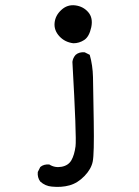

<svg xmlns="http://www.w3.org/2000/svg" viewBox="-20 -599 540 747"><path d="M181.6 127Q156.2 125 136.7 107.4Q125 91.8 127 70.3L136.7 50.8Q150.4 39.1 171.9 41Q193.4 54.7 219.7 49.8Q246.1 44.9 257.8 24.4Q269.5 3.9 273.9 -29.8Q278.3 -63.5 261.7 -358.4Q263.7 -374 274.4 -385.7Q288.1 -397.5 309.6 -395.5L329.1 -385.7Q340.8 -344.7 341.8 -298.8Q342.8 -252.9 344.7 -126.5Q346.7 0 340.8 29.3Q335 58.6 308.6 85.9Q282.2 113.3 250.5 122.1Q218.8 130.9 181.6 127ZM265.6 -430.7Q232.4 -434.6 210.9 -458Q189.5 -481.4 192.4 -510.3Q195.3 -539.1 218.8 -560.5Q242.2 -582 272.9 -578.1Q303.7 -574.2 323.2 -551.8Q342.8 -529.3 335 -492.7Q327.1 -456.1 307.6 -443.4Q288.1 -430.7 265.6 -430.7Z"/></svg>

Font: JasonHandwriting1
Style: Regular
Weight: 400
Version: Version 1.48.20